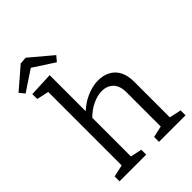

<svg xmlns="http://www.w3.org/2000/svg" viewBox="-301 -1073 1191 1191"><g transform="rotate(-45 294.5 -477.0)"><path d="M24 0V-43L115 -63L103 -48V-718L115 -702L24 -722V-765L183 -772V-434L165 -438Q214 -489 268.5 -513Q323 -537 372 -537Q416 -537 451 -519Q486 -501 505.5 -464.5Q525 -428 525 -372V-48L515 -62L603 -43V0H370V-43L456 -62L445 -47V-354Q446 -416 417 -445Q388 -474 341 -474Q305 -474 261 -454Q217 -434 176 -391L183 -408V-47L173 -61L258 -43V0ZM-3 -797 -31 -831 107 -950 154 -954 300 -831 271 -797 105 -905 158 -904Z"/></g></svg>

Font: Pack4
Style: Regular
Weight: 400
Version: Version 2.002